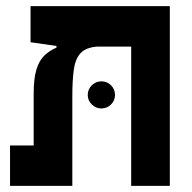

<svg xmlns="http://www.w3.org/2000/svg" viewBox="-20 -606 626 626"><path d="M533.7 0H407.7V-454.1H296.9Q259.3 -451.2 242.2 -432.1Q225.1 -413.1 220.5 -377.9Q215.8 -342.8 215.8 -291.5V0H12.7V-131.8H89.8V-300.8Q89.8 -351.6 99.1 -380.6Q108.4 -409.7 125.2 -425.5Q142.1 -441.4 164.1 -450.7V-456.1L79.6 -468.3V-585.9H533.7ZM310.5 -252.4Q292.5 -252.4 279.3 -265.4Q266.1 -278.3 266.1 -296.4Q266.1 -314.9 279.3 -327.9Q292.5 -340.8 310.5 -340.8Q329.1 -340.8 342 -327.9Q355 -314.9 355 -296.4Q355 -278.3 342 -265.4Q329.1 -252.4 310.5 -252.4Z"/></svg>

Font: Cascadia Code NF
Style: Bold
Weight: 700
Monospace: yes
Designer: Aaron Bell
Foundry: Saja Typeworks
Version: Version 2404.023; ttfautohint (v1.8.4)